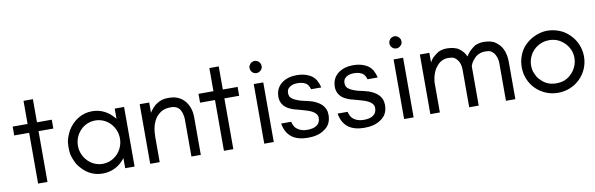

<svg xmlns="http://www.w3.org/2000/svg" viewBox="-45 -998 4332 1397"><g transform="rotate(-10 2121.0 -299.0)"><path d="M40 -375H150.4V0H219.7V-375H329.1V-440.4H219.7V-611.3H150.4V-440.4H40Z M863.3 0V-440.4H793.9V-365.2C792 -368.2 790 -370.1 788.1 -372.1C785.2 -375 783.2 -377 781.2 -379.9C740.2 -424.8 689.5 -450.2 627.9 -450.2C550.8 -450.2 487.3 -408.2 447.3 -343.8C433.6 -317.4 422.9 -293 417 -263.7C415 -249 414.1 -234.4 414.1 -219.7C414.1 -204.1 415 -189.5 417 -174.8C422.9 -145.5 433.6 -120.1 447.3 -94.7C455.1 -82 463.9 -70.3 474.6 -59.6C514.6 -13.7 567.4 9.8 627.9 9.8C687.5 9.8 742.2 -14.6 781.2 -59.6C783.2 -62.5 785.2 -64.5 788.1 -67.4L793.9 -75.2V0ZM793.9 -219.7C793.9 -132.8 725.6 -59.6 638.7 -59.6C551.8 -59.6 483.4 -134.8 483.4 -219.7C483.4 -307.6 551.8 -379.9 638.7 -379.9C727.5 -379.9 793.9 -305.7 793.9 -219.7Z M1283.2 0H1352.5V-275.4C1352.5 -323.2 1341.8 -361.3 1312.5 -399.4C1309.6 -402.3 1305.7 -406.2 1301.8 -409.2C1298.8 -413.1 1294.9 -417 1291 -419.9C1286.1 -422.9 1282.2 -425.8 1277.3 -428.7C1272.5 -431.6 1268.6 -433.6 1263.7 -435.5C1258.8 -438.5 1252.9 -440.4 1248 -441.4C1243.2 -443.4 1237.3 -445.3 1230.5 -446.3C1216.8 -448.2 1202.1 -449.2 1187.5 -449.2C1171.9 -449.2 1157.2 -447.3 1143.6 -443.4C1118.2 -434.6 1091.8 -419.9 1074.2 -398.4C1069.3 -393.6 1064.5 -387.7 1060.5 -381.8C1055.7 -376 1051.8 -370.1 1048.8 -364.3V-440.4H978.5V0H1048.8V-183.6C1048.8 -229.5 1055.7 -279.3 1081.1 -318.4C1085.9 -327.1 1092.8 -335 1100.6 -341.8C1107.4 -348.6 1116.2 -355.5 1126 -362.3C1150.4 -376 1171.9 -378.9 1199.2 -378.9C1232.4 -378.9 1260.7 -364.3 1271.5 -332C1274.4 -327.1 1276.4 -321.3 1277.3 -315.4C1281.2 -302.7 1283.2 -288.1 1283.2 -275.4Z M1413.1 -375H1523.4V0H1592.8V-375H1702.1V-440.4H1592.8V-611.3H1523.4V-440.4H1413.1Z M1887.7 -591.8C1877.9 -599.6 1869.1 -605.5 1856.4 -605.5C1849.6 -605.5 1846.7 -604.5 1839.8 -601.6C1836.9 -600.6 1834 -599.6 1831.1 -597.7C1829.1 -595.7 1827.1 -593.8 1824.2 -591.8C1820.3 -586.9 1817.4 -582 1814.5 -577.1C1812.5 -572.3 1811.5 -567.4 1811.5 -560.5C1811.5 -556.6 1812.5 -546.9 1814.5 -543.9C1815.4 -541 1817.4 -538.1 1818.4 -536.1C1820.3 -533.2 1822.3 -531.2 1824.2 -529.3L1831.1 -522.5C1834 -521.5 1836.9 -519.5 1839.8 -518.6C1844.7 -516.6 1851.6 -515.6 1856.4 -515.6C1862.3 -515.6 1868.2 -516.6 1873 -519.5C1880.9 -522.5 1888.7 -529.3 1893.6 -536.1C1895.5 -538.1 1896.5 -541 1897.5 -543.9C1898.4 -545.9 1899.4 -548.8 1900.4 -551.8V-560.5C1900.4 -567.4 1899.4 -572.3 1897.5 -577.1C1894.5 -582 1891.6 -586.9 1887.7 -591.8ZM1891.6 0V-440.4H1821.3V0Z M2080.1 -63.5C2058.6 -75.2 2046.9 -99.6 2042 -123H1967.8C1984.4 -25.4 2048.8 12.7 2143.6 12.7C2186.5 12.7 2232.4 4.9 2266.6 -21.5C2303.7 -44.9 2318.4 -83 2318.4 -126C2318.4 -190.4 2272.5 -222.7 2218.8 -242.2C2208 -245.1 2197.3 -248 2186.5 -251C2157.2 -256.8 2125 -263.7 2097.7 -277.3C2089.8 -280.3 2083 -285.2 2076.2 -290C2072.3 -292 2069.3 -294.9 2067.4 -297.9C2057.6 -307.6 2055.7 -321.3 2055.7 -334C2055.7 -343.8 2057.6 -352.5 2061.5 -359.4C2066.4 -366.2 2072.3 -373 2080.1 -377.9C2086.9 -382.8 2095.7 -385.7 2105.5 -388.7C2114.3 -390.6 2125 -391.6 2135.7 -391.6C2153.3 -391.6 2174.8 -388.7 2190.4 -379.9C2205.1 -374 2212.9 -361.3 2219.7 -347.7C2221.7 -342.8 2223.6 -336.9 2225.6 -331.1H2300.8C2295.9 -353.5 2288.1 -372.1 2279.3 -387.7C2263.7 -411.1 2247.1 -424.8 2221.7 -434.6C2196.3 -446.3 2166 -450.2 2137.7 -450.2C2127 -450.2 2116.2 -449.2 2106.4 -448.2L2079.1 -442.4C2018.6 -423.8 1981.4 -380.9 1981.4 -317.4C1981.4 -271.5 2008.8 -236.3 2049.8 -219.7C2059.6 -214.8 2069.3 -210.9 2080.1 -208C2090.8 -205.1 2101.6 -202.1 2113.3 -199.2C2124 -196.3 2134.8 -193.4 2144.5 -190.4C2179.7 -180.7 2244.1 -163.1 2244.1 -117.2C2244.1 -92.8 2236.3 -75.2 2219.7 -63.5C2204.1 -50.8 2179.7 -44.9 2147.5 -44.9C2126 -44.9 2097.7 -49.8 2080.1 -63.5Z M2497.1 -63.5C2475.6 -75.2 2463.9 -99.6 2459 -123H2384.8C2401.4 -25.4 2465.8 12.7 2560.5 12.7C2603.5 12.7 2649.4 4.9 2683.6 -21.5C2720.7 -44.9 2735.4 -83 2735.4 -126C2735.4 -190.4 2689.5 -222.7 2635.7 -242.2C2625 -245.1 2614.3 -248 2603.5 -251C2574.2 -256.8 2542 -263.7 2514.6 -277.3C2506.8 -280.3 2500 -285.2 2493.2 -290C2489.3 -292 2486.3 -294.9 2484.4 -297.9C2474.6 -307.6 2472.7 -321.3 2472.7 -334C2472.7 -343.8 2474.6 -352.5 2478.5 -359.4C2483.4 -366.2 2489.3 -373 2497.1 -377.9C2503.9 -382.8 2512.7 -385.7 2522.5 -388.7C2531.2 -390.6 2542 -391.6 2552.7 -391.6C2570.3 -391.6 2591.8 -388.7 2607.4 -379.9C2622.1 -374 2629.9 -361.3 2636.7 -347.7C2638.7 -342.8 2640.6 -336.9 2642.6 -331.1H2717.8C2712.9 -353.5 2705.1 -372.1 2696.3 -387.7C2680.7 -411.1 2664.1 -424.8 2638.7 -434.6C2613.3 -446.3 2583 -450.2 2554.7 -450.2C2543.9 -450.2 2533.2 -449.2 2523.4 -448.2L2496.1 -442.4C2435.5 -423.8 2398.4 -380.9 2398.4 -317.4C2398.4 -271.5 2425.8 -236.3 2466.8 -219.7C2476.6 -214.8 2486.3 -210.9 2497.1 -208C2507.8 -205.1 2518.6 -202.1 2530.3 -199.2C2541 -196.3 2551.8 -193.4 2561.5 -190.4C2596.7 -180.7 2661.1 -163.1 2661.1 -117.2C2661.1 -92.8 2653.3 -75.2 2636.7 -63.5C2621.1 -50.8 2596.7 -44.9 2564.5 -44.9C2543 -44.9 2514.6 -49.8 2497.1 -63.5Z M2920.9 -591.8C2911.1 -599.6 2902.3 -605.5 2889.6 -605.5C2882.8 -605.5 2879.9 -604.5 2873 -601.6C2870.1 -600.6 2867.2 -599.6 2864.3 -597.7C2862.3 -595.7 2860.4 -593.8 2857.4 -591.8C2853.5 -586.9 2850.6 -582 2847.7 -577.1C2845.7 -572.3 2844.7 -567.4 2844.7 -560.5C2844.7 -556.6 2845.7 -546.9 2847.7 -543.9C2848.6 -541 2850.6 -538.1 2851.6 -536.1C2853.5 -533.2 2855.5 -531.2 2857.4 -529.3L2864.3 -522.5C2867.2 -521.5 2870.1 -519.5 2873 -518.6C2877.9 -516.6 2884.8 -515.6 2889.6 -515.6C2895.5 -515.6 2901.4 -516.6 2906.2 -519.5C2914.1 -522.5 2921.9 -529.3 2926.8 -536.1C2928.7 -538.1 2929.7 -541 2930.7 -543.9C2931.6 -545.9 2932.6 -548.8 2933.6 -551.8V-560.5C2933.6 -567.4 2932.6 -572.3 2930.7 -577.1C2927.7 -582 2924.8 -586.9 2920.9 -591.8ZM2924.8 0V-440.4H2854.5V0Z M3607.4 -2H3676.8V-277.3C3676.8 -330.1 3662.1 -387.7 3619.1 -420.9C3611.3 -427.7 3602.5 -433.6 3593.8 -438.5C3588.9 -440.4 3584 -442.4 3579.1 -443.4C3574.2 -445.3 3568.4 -447.3 3562.5 -448.2C3547.9 -450.2 3535.2 -452.1 3520.5 -452.1C3498 -452.1 3477.5 -447.3 3457 -438.5C3427.7 -418.9 3405.3 -398.4 3387.7 -368.2C3385.7 -373 3382.8 -378.9 3379.9 -383.8L3370.1 -399.4C3356.4 -415 3341.8 -428.7 3323.2 -438.5C3318.4 -440.4 3312.5 -442.4 3307.6 -443.4C3302.7 -445.3 3296.9 -447.3 3291 -448.2C3276.4 -450.2 3263.7 -452.1 3249 -452.1C3227.5 -452.1 3206.1 -448.2 3186.5 -438.5L3168.9 -426.8C3164.1 -422.9 3159.2 -418.9 3154.3 -415L3140.6 -403.3L3128.9 -387.7L3119.1 -372.1V-442.4H3048.8V-2H3119.1V-226.6C3123 -265.6 3136.7 -314.5 3165 -342.8C3184.6 -368.2 3215.8 -381.8 3247.1 -381.8C3261.7 -381.8 3280.3 -380.9 3293 -373C3326.2 -349.6 3335.9 -315.4 3335.9 -277.3V-2H3406.2V-293.9C3407.2 -297.9 3409.2 -301.8 3411.1 -305.7C3413.1 -309.6 3415 -313.5 3417 -318.4C3421.9 -327.1 3428.7 -335 3435.5 -342.8C3455.1 -368.2 3487.3 -381.8 3518.6 -381.8C3533.2 -381.8 3551.8 -380.9 3564.5 -373C3571.3 -368.2 3577.1 -362.3 3583 -356.4C3587.9 -349.6 3592.8 -342.8 3595.7 -335C3604.5 -317.4 3607.4 -296.9 3607.4 -277.3Z M4222.7 -221.7C4222.7 -250 4216.8 -283.2 4205.1 -309.6C4186.5 -360.4 4132.8 -416 4080.1 -434.6C4054.7 -445.3 4019.5 -452.1 3992.2 -452.1C3904.3 -452.1 3809.6 -394.5 3779.3 -309.6C3767.6 -281.2 3762.7 -252 3762.7 -221.7C3762.7 -92.8 3865.2 6.8 3992.2 6.8C4121.1 6.8 4222.7 -94.7 4222.7 -221.7ZM4152.3 -221.7C4152.3 -159.2 4111.3 -98.6 4053.7 -74.2C4035.2 -67.4 4014.6 -63.5 3992.2 -63.5C3947.3 -63.5 3910.2 -77.1 3878.9 -110.4C3871.1 -117.2 3864.3 -125 3858.4 -133.8C3853.5 -142.6 3848.6 -152.3 3844.7 -162.1C3835 -179.7 3832 -202.1 3832 -221.7C3832 -311.5 3904.3 -381.8 3992.2 -381.8C4038.1 -381.8 4072.3 -366.2 4105.5 -335C4136.7 -301.8 4152.3 -267.6 4152.3 -221.7Z"/></g></svg>

Font: My Font
Style: Regular
Weight: 400
Designer: Alfredo Marco Pradil
Version: Version 0.001